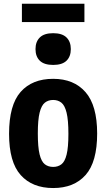

<svg xmlns="http://www.w3.org/2000/svg" viewBox="-20 -964 551 995"><path d="M255.5 10.5Q147.5 10.5 87.2 -56.8Q27 -124 27 -270.5Q27 -420 87 -487.8Q147 -555.5 255.5 -555.5Q363 -555.5 423.2 -486.5Q483.5 -417.5 483.5 -272Q483.5 -124.5 423.5 -57Q363.5 10.5 255.5 10.5ZM255.5 -99Q280.5 -99 298.2 -112.5Q316 -126 325.2 -163Q334.5 -200 334.5 -270Q334.5 -342 325 -380.2Q315.5 -418.5 297.8 -432.2Q280 -446 255.5 -446Q230.5 -446 212.8 -432.2Q195 -418.5 185.5 -381Q176 -343.5 176 -272.5Q176 -201.5 185.2 -164Q194.5 -126.5 212.2 -112.8Q230 -99 255.5 -99ZM255.5 -627.5Q209 -627.5 186.5 -649.2Q164 -671 164 -709.5Q164 -748 186.5 -770Q209 -792 255.5 -792Q302 -792 324.5 -770Q347 -748 347 -709.5Q347 -671 324.5 -649.2Q302 -627.5 255.5 -627.5ZM93.5 -849.5V-944.5H417.5V-849.5Z"/></svg>

Font: Encode Sans Cnd
Style: Bold
Weight: 700
Width: 3
Designer: Multiple Designers
Foundry: Impallari Type
Version: Version 3.002; ttfautohint (v1.8.3) -l 8 -r 50 -G 200 -x 14 